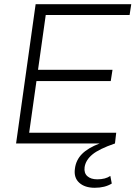

<svg xmlns="http://www.w3.org/2000/svg" viewBox="-20 -680 645 910"><path d="M56.2 0 148.9 -660.2H602.1L594.2 -608.9H196.8L160.2 -349.1H513.2L504.9 -295.9H152.8L118.2 -50.8H530.8L524.9 0Q449.2 25.9 417.5 52.5Q385.7 79.1 380.9 112.8Q377.4 140.1 394 155Q410.6 169.9 440.9 169.9Q480 169.9 502.9 153.8L509.8 189.9Q477.1 210 429.2 210Q381.8 210 355.5 186Q329.1 162.1 335 120.1Q339.8 79.1 368.4 50Q397 21 452.1 0Z"/></svg>

Font: Human Sans Light
Style: Italic
Weight: 300
Italic angle: -8°
Designer: Tim Radville
Foundry: Continuum
Version: Version 1.000;FEAKit 1.0